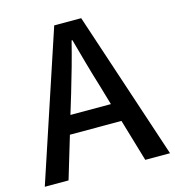

<svg xmlns="http://www.w3.org/2000/svg" viewBox="-109 -828 840 921"><g transform="rotate(-15 311.0 -368.0)"><path d="M208 -301 238 -400C262 -480 285 -561 306 -645H310C333 -562 355 -480 380 -400L409 -301ZM499 0H622L378 -736H244L0 0H118L181 -210H437Z"/></g></svg>

Font: Source Han Sans KR Medium
Style: Regular
Weight: 500
Designer: Ryoko NISHIZUKA (kana & ideographs); Paul D. Hunt (Latin, Greek & Cyrillic); Wenlong ZHANG (bopomofo); Sandoll Communica
Foundry: Adobe Systems Incorporated
Version: Version 1.001;PS 1.001;hotconv 1.0.78;makeotf.lib2.5.61930